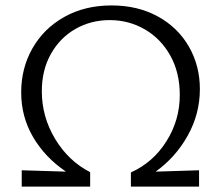

<svg xmlns="http://www.w3.org/2000/svg" viewBox="-20 -687 813 707"><path d="M60 -60 223 -55Q146 -107 102 -182Q58 -257 58 -347Q58 -436 99.5 -509Q141 -582 216.5 -624.5Q292 -667 391 -667Q487 -667 561 -626.5Q635 -586 675.5 -515.5Q716 -445 716 -359Q716 -268 671.5 -188Q627 -108 553 -55L713 -60V0H462V-52Q544 -89 593 -167Q642 -245 642 -337Q642 -420 607 -482.5Q572 -545 513 -579Q454 -613 384 -613Q315 -613 258 -580.5Q201 -548 167.5 -488.5Q134 -429 134 -351Q134 -257 183 -175.5Q232 -94 312 -53V0H60Z"/></svg>

Font: LXGW Bright GB
Style: Regular
Weight: 400
Designer: Christian Thalmann (Catharsis Fonts)
Foundry: LXGW / Christian Thalmann (Catharsis Fonts) / Fontworks Inc.
Version: Version 5.510